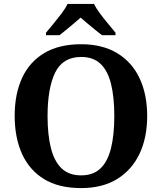

<svg xmlns="http://www.w3.org/2000/svg" viewBox="-20 -951 827 981"><path d="M394 10Q280 10 205 -36Q130 -82 92.5 -165Q55 -248 55 -359Q55 -470 92.5 -552Q130 -634 205.5 -679.5Q281 -725 395 -725Q503 -725 578.5 -679.5Q654 -634 693 -551.5Q732 -469 732 -358Q732 -247 692.5 -164.5Q653 -82 578 -36Q503 10 394 10ZM394 -55Q457 -55 494 -91Q531 -127 547.5 -195Q564 -263 564 -358Q564 -454 547.5 -521.5Q531 -589 494 -624.5Q457 -660 395 -660Q301 -660 262 -580.5Q223 -501 223 -358Q223 -263 240 -195Q257 -127 294.5 -91Q332 -55 394 -55ZM215 -784Q231 -803 252.5 -829Q274 -855 294.5 -882Q315 -909 325 -931H460Q471 -909 491 -882Q511 -855 533 -829Q555 -803 570 -784V-771H501Q487 -782 467 -798Q447 -814 427 -831Q407 -848 392 -861Q377 -848 357 -831Q337 -814 317.5 -798Q298 -782 284 -771H215Z"/></svg>

Font: Noto Serif Tamil
Style: Bold
Weight: 700
Designer: Indian Type Foundry, Tom Grace, and the Monotype Design Team
Foundry: Monotype Imaging Inc.
Version: Version 2.003